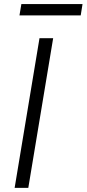

<svg xmlns="http://www.w3.org/2000/svg" viewBox="-20 -913 421 933"><path d="M238.3 -727.3 117.5 0H51.1L171.9 -727.3ZM381 -893.1 372.2 -838.1H74.6L83.8 -893.1Z"/></svg>

Font: Karasuma Gothic
Style: Light Italic
Weight: 300
Italic angle: 9.39998°
Designer: Rasmus Andersson / Ryoko Nishizuka
Foundry: rsms
Version: Version 1.00